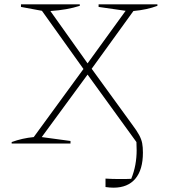

<svg xmlns="http://www.w3.org/2000/svg" viewBox="-20 -664 781 888"><path d="M34 0V-7Q83 -25 136 -30L366 -345L174 -614L77 -632V-644H349V-637Q290 -618 213 -613L385 -371L561 -614L436 -632V-644H708V-637Q661 -619 597 -613L404 -346L592 -87Q613 -59 623.5 -39.5Q634 -20 637.5 -2Q641 16 641 42Q641 121 606 162.5Q571 204 505 204Q488 204 468 201V162Q484 163 499.5 163.5Q515 164 531 164Q545 164 559 164Q573 164 587 163Q600 131 606 98Q612 65 612 31Q612 12 611 -7L385 -319L173 -30L306 -12V0Z"/></svg>

Font: Piazzolla Thin
Style: Regular
Weight: 100
Designer: Juan Pablo del Peral
Foundry: Huerta Tipografica
Version: Version 1.330